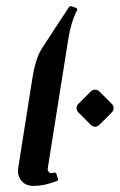

<svg xmlns="http://www.w3.org/2000/svg" viewBox="-20 -607 394 632"><path d="M293 -189.9C297.9 -189.9 303 -191.9 306.9 -195.8L348.1 -237.1C352.1 -241 354 -246.1 354 -251C354 -255.9 352.1 -261 348.1 -264.9L306.9 -306.2C303 -310.1 297.9 -311.8 293 -311.8C288.1 -311.8 283 -310.1 279.1 -306.2L237.8 -264.9C233.9 -261 231.9 -255.9 231.9 -251C231.9 -246.1 233.9 -241 237.8 -237.1L279.1 -195.8C283 -191.9 288.1 -189.9 293 -189.9ZM40.8 -59.6C39.6 -51.8 39.1 -48.3 39.1 -44.4C39.1 -17.3 58.1 4.9 89.1 4.9C117.9 4.9 142.1 -1.7 169.2 -11.7L171.6 -16.6L164.8 -36.9L160.2 -39.3C155 -37.6 152.3 -37.1 149.4 -37.1C142.6 -37.1 137 -42.7 137 -49.8C137 -50.8 137.5 -54.2 138.4 -60.5L205.6 -483.4C210.9 -516.6 220.5 -547.9 234.6 -575.2L232.4 -580.1L214.1 -586.9L207.8 -585L117.7 -447.3C101.1 -421.9 91.3 -379.9 86.9 -351.6Z"/></svg>

Font: RisaltypS01
Style: Medium
Weight: 500
Italic angle: -9°
Designer: gluk
Foundry: gluk
Version: Version 0.24